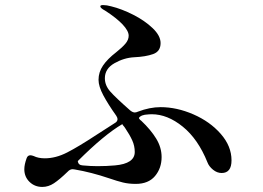

<svg xmlns="http://www.w3.org/2000/svg" viewBox="-20 -743 1040 758"><path d="M894 -110Q894 -60 855 -60Q837 -60 821 -73Q805 -86 799 -102Q762 -194 701.5 -243Q641 -292 579 -292Q570 -292 552 -290Q540 -288 533 -282.5Q526 -277 530 -274Q533 -269 538 -266Q575 -231 596.5 -196Q618 -161 618 -123Q618 -79 592 -48Q566 -17 516 -17Q488 -17 465.5 -22.5Q443 -28 411 -39Q340 -63 275 -74L267 -75Q256 -75 247 -65Q215 -34 193 -19.5Q171 -5 147 -5Q117 -5 96.5 -25Q76 -45 76 -75Q76 -93 85 -118Q89 -130 100 -130Q105 -130 113 -127Q131 -118 157 -118Q200 -118 245 -141Q290 -164 363 -212Q424 -251 433 -257Q444 -263 444 -273Q444 -278 439 -286Q407 -331 388 -366.5Q369 -402 369 -428Q369 -458 386.5 -484Q404 -510 439 -537Q463 -556 475.5 -571Q488 -586 488 -602Q488 -621 464 -646.5Q440 -672 395 -701Q376 -711 376 -718Q376 -723 387 -723Q401 -723 419 -718Q460 -708 505.5 -685Q551 -662 582.5 -632Q614 -602 614 -573Q614 -540 584.5 -529.5Q555 -519 510 -517Q470 -515 432 -493.5Q394 -472 394 -434Q394 -406 415 -382Q436 -358 494 -307Q504 -299 512 -299Q518 -299 524 -302Q571 -320 614 -320Q678 -320 743.5 -291.5Q809 -263 851.5 -214.5Q894 -166 894 -110ZM465 -249 463 -253Q391 -211 287 -107Q289 -91 306 -90Q338 -87 365 -87Q401 -87 434 -90Q512 -97 512 -143Q512 -167 502 -189Q492 -211 475 -236Q470 -244 465 -249Z"/></svg>

Font: Shippori Mincho B1 SemiBold
Style: Regular
Weight: 600
Designer: FONTDASU
Foundry: FONTDASU / Google Inc. / but / Adobe
Version: Version 3.110; ttfautohint (v1.8.3)